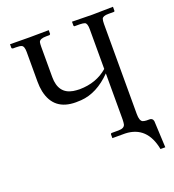

<svg xmlns="http://www.w3.org/2000/svg" viewBox="-141 -756 916 1008"><g transform="rotate(-20 317.0 -252.5)"><path d="M528.8 -74.2Q528.8 -36.6 544.4 -28.8Q553.2 -25.4 564.9 -24.9H582Q598.6 -24.9 602.5 -8.8Q603 -6.3 603 -4.9L609.9 141.1H583Q557.1 5.4 437 1H365.2V-21Q367.2 -25.4 370.1 -25.9H409.2Q441.9 -25.9 446.8 -46.4Q448.7 -55.7 449.2 -73.2V-330.1Q368.7 -248.5 279.3 -242.2Q265.6 -241.2 250 -241.2Q127.4 -241.2 102.5 -356.4Q97.2 -382.3 97.2 -412.1V-578.1Q97.2 -610.4 83.5 -616.2Q73.7 -620.1 53.2 -620.1H36.1Q29.8 -621.6 28.8 -625V-646L137.2 -645L245.1 -646V-625Q243.2 -620.6 238.8 -620.1H222.2Q185.5 -620.1 180.2 -603Q178.2 -594.7 178.2 -578.1V-408.2Q178.2 -315.4 256.8 -301.8Q272.9 -299.3 292 -298.8Q386.2 -299.8 449.2 -355V-577.1Q449.2 -609.9 436.5 -615.2Q427.2 -618.7 409.2 -619.1H378.9Q375.5 -620.6 375 -624V-646L488.8 -644L604 -646V-625Q604 -619.1 598.1 -619.1H568.8Q537.6 -619.1 532.2 -605.5Q528.8 -596.2 528.8 -577.1Z"/></g></svg>

Font: Linux Biolinum O
Style: Regular
Weight: 400
Designer: Philipp H. Poll
Foundry: Philipp H. Poll
Version: Version 1.0.4